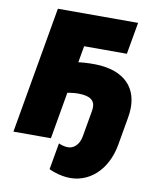

<svg xmlns="http://www.w3.org/2000/svg" viewBox="-96 -775 863 1044"><g transform="rotate(10 335.5 -252.5)"><path d="M16 0H223L268 -259C292 -263 321 -267 349 -264C406 -259 426 -233 417 -184L392 -41C384 7 353 36 315 32C302 31 283 26 271 20L245 167C279 183 313 191 344 194C466 204 565 115 590 -30L617 -185C642 -327 574 -422 421 -436C387 -439 341 -438 298 -433L314 -524H550L581 -700H138Z"/></g></svg>

Font: Fixel Display 20240404 Black
Style: Italic
Weight: 900
Italic angle: -10°
Designer: AlfaBravo + MacPaw
Foundry: Kyrylo Tkachov, Marchela Mozhyna, Serhii Makarenko, Maria Weinstein, Zakhar Kryvoshyya
Version: Version 1.211;Glyphs 3.2 (3225)